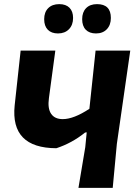

<svg xmlns="http://www.w3.org/2000/svg" viewBox="-20 -900 664 930"><path d="M267 -880Q299 -880 316.5 -862.5Q334 -845 334 -813Q334 -779 314 -758.5Q294 -738 261 -738Q229 -738 211.5 -756Q194 -774 194 -807Q194 -841 213.5 -860.5Q233 -880 267 -880ZM450 -880Q517 -880 517 -813Q517 -779 497.5 -758.5Q478 -738 445 -738Q413 -738 395.5 -756Q378 -774 378 -807Q378 -841 397 -860.5Q416 -880 450 -880ZM611 -655 546 -203 526 10H360L393 -187L400 -259L392 -258Q329 -207 253 -182Q30 -183 51 -389L80 -655H248L217 -425Q210 -375 227.5 -349Q245 -323 284 -323Q337 -323 413 -373L443 -655Z"/></svg>

Font: Alegreya Sans ExtraBold
Style: Italic
Weight: 800
Italic angle: -7°
Designer: Juan Pablo del Peral
Foundry: Huerta Tipografica
Version: Version 2.007